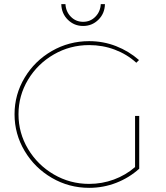

<svg xmlns="http://www.w3.org/2000/svg" viewBox="-20 -901 800 924"><path d="M650 -343V-89Q601 -45 539 -21Q477 3 409 3Q312 3 229.5 -45Q147 -93 98.5 -174.5Q50 -256 50 -351Q50 -446 98.5 -527Q147 -608 229.5 -655.5Q312 -703 409 -703Q477 -703 538.5 -679Q600 -655 649 -612L636 -599Q591 -640 532.5 -662Q474 -684 409 -684Q317 -684 239 -639Q161 -594 115 -517.5Q69 -441 69 -351Q69 -261 115 -184Q161 -107 239 -61.5Q317 -16 409 -16Q471 -16 528 -37Q585 -58 630 -97V-343ZM380 -796Q415 -796 439 -820.5Q463 -845 465 -881H485Q484 -836 453.5 -806Q423 -776 380 -776Q337 -776 306.5 -806Q276 -836 275 -881H295Q297 -845 321 -820.5Q345 -796 380 -796Z"/></svg>

Font: Montserrat-Arabic Thin
Style: Regular
Weight: 250
Designer: Mohamed Gaber
Foundry: Kief Type Foundry
Version: Version 5.008